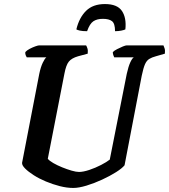

<svg xmlns="http://www.w3.org/2000/svg" viewBox="-20 -928 835 948"><path d="M342 0Q310 0 275 -9Q240 -18 206.5 -32Q173 -46 146.5 -63Q120 -80 104 -96Q88 -112 89 -124L174 -564Q181 -597 191 -618Q201 -639 209 -645H112Q110 -648 107 -655Q104 -662 105 -671Q112 -679 126 -686.5Q140 -694 154 -699Q168 -704 174 -704H405Q408 -700 411.5 -689.5Q415 -679 413 -663L365 -650Q334 -641 320 -624Q306 -607 298 -564L216 -144Q224 -134 243 -123Q262 -112 286.5 -102Q311 -92 333.5 -85.5Q356 -79 370 -79Q391 -79 421 -89Q451 -99 479 -113.5Q507 -128 522 -140L606 -564Q614 -600 623.5 -620.5Q633 -641 641 -645H544Q543 -647 540 -654.5Q537 -662 537 -671Q544 -678 558.5 -685.5Q573 -693 586.5 -698.5Q600 -704 606 -704H787Q789 -700 792.5 -689.5Q796 -679 794 -663L749 -650Q730 -645 717 -637Q704 -629 696 -611Q688 -593 680 -555L595 -112Q583 -97 553 -78Q523 -59 484 -41Q445 -23 407 -11.5Q369 0 342 0ZM410 -774Q387 -774 374 -777Q361 -780 357 -783Q371 -841 405 -874.5Q439 -908 498 -908Q559 -908 582 -874Q605 -840 599 -783Q594 -780 579.5 -777Q565 -774 548 -774Q548 -812 533 -823.5Q518 -835 488 -835Q459 -835 441 -823Q423 -811 410 -774Z"/></svg>

Font: Texturina Medium 12pt
Style: Bold Italic
Weight: 700
Italic angle: -11°
Version: Version 1.002